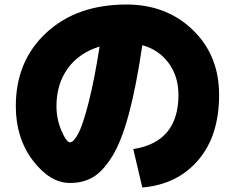

<svg xmlns="http://www.w3.org/2000/svg" viewBox="-20 -780 1040 850"><path d="M610 -580Q583 -396 550 -274Q517 -152 476 -86.5Q435 -21 391.5 4.5Q348 30 290 30Q201 30 125.5 -69.5Q50 -169 50 -310Q50 -510 185 -635Q320 -760 540 -760Q717 -760 833.5 -647.5Q950 -535 950 -360Q950 -179 857.5 -71Q765 37 610 50L570 -120Q770 -151 770 -360Q770 -442 726.5 -501Q683 -560 610 -580ZM421 -574Q330 -546 280 -477Q230 -408 230 -310Q230 -253 252 -201.5Q274 -150 290 -150Q306 -150 326.5 -188.5Q347 -227 372.5 -327Q398 -427 421 -574Z"/></svg>

Font: M PLUS 1p Black
Style: Regular
Weight: 900
Version: Version 1.061